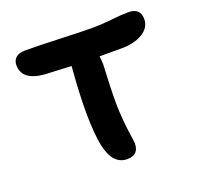

<svg xmlns="http://www.w3.org/2000/svg" viewBox="-109 -788 863 835"><g transform="rotate(-20 323.0 -370.5)"><path d="M344.2 -70.8Q313 -70.8 291 -92.5Q269 -114.3 256.8 -166Q233.4 -282.2 253.9 -529.8Q253.9 -533.2 254.9 -534.2Q161.6 -538.6 132.8 -540Q29.8 -547.9 29.8 -620.1Q29.8 -641.6 44.4 -654.3Q59.1 -667 87.9 -667Q151.4 -667 249.3 -663.1Q347.2 -659.2 399.9 -659.2Q439 -659.2 487.8 -664.6Q536.6 -669.9 564.9 -669.9Q621.1 -669.9 621.1 -619.1Q621.1 -579.1 582.8 -555.7Q544.4 -532.2 485.8 -532.2H382.8Q387.7 -504.4 384.8 -467.8Q378.4 -339.8 381.3 -281.5Q384.3 -223.1 391.1 -177.5Q397.9 -131.8 397.9 -125Q397.9 -70.8 344.2 -70.8Z"/></g></svg>

Font: Shantell Sans Irregular Bouncy
Style: Regular
Weight: 600
Designer: Stephen Nixon, Anya Danilova, Shantell Martin
Foundry: Arrow Type
Version: Version 1.006;[9816181b4]